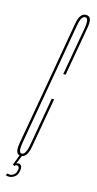

<svg xmlns="http://www.w3.org/2000/svg" viewBox="-170 -713 431 855"><g transform="rotate(15 45.5 -285.5)"><path d="M-4 4Q-11.5 4 -17 0.5Q-31 -10 -24 -49.5Q-15 -103 27 -339Q68.5 -575 77 -626.5Q85.5 -678 114.5 -678Q123 -678 128.5 -674Q142 -663.5 135.5 -626.5Q126.5 -575 95 -397H84Q115 -572 123.5 -619.5Q130 -659.5 118.5 -666Q116.5 -667 113.5 -667Q94.5 -667 86.8 -619.5Q79 -572 38 -339Q-3 -106 -11.5 -56.5Q-19 -14.5 -7.5 -8Q-5 -7 -2.5 -7Q15.5 -7 24.2 -57Q33 -107 63 -278H74Q43 -103 33.8 -49.5Q24.5 4 -4 4ZM-31 107Q-37 107 -41.2 105.8Q-45.5 104.5 -47 104L-41 95Q-37 97 -29 97Q-20.5 97 -11.8 90.5Q-3 84 0 69Q2.5 58.5 -1 53.8Q-4.5 49 -9 49Q-17 49 -20 55L-28 50L-9 0H2L-15 42Q-10.5 39 -5 39Q2.5 39 7.8 45.8Q13 52.5 10 69Q6.5 90 -6.5 98.5Q-19.5 107 -31 107Z"/></g></svg>

Font: Anybody UltraCondensed Thin
Style: Italic
Weight: 100
Width: 1
Italic angle: -10°
Designer: Tyler Finck
Foundry: Etcetera Type Company
Version: Version 1.010; ttfautohint (v1.8.3) -l 8 -r 50 -G 200 -x 14 